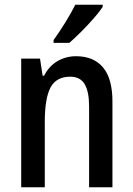

<svg xmlns="http://www.w3.org/2000/svg" viewBox="-20 -786 559 806"><path d="M299 -550Q373 -550 412.5 -503Q452 -456 452 -360V0H354V-340Q354 -401 335.5 -432.5Q317 -464 275 -464Q216 -464 192 -418.5Q168 -373 168 -274V0H69V-540H148L159 -468H165Q186 -509 221.5 -529.5Q257 -550 299 -550ZM411 -757Q398 -737 373 -708.5Q348 -680 320.5 -652.5Q293 -625 271 -606H205V-618Q231 -654 255 -693Q279 -732 296 -766H411Z"/></svg>

Font: Noto Sans Gurmukhi Condensed Medium
Style: Regular
Weight: 500
Width: 3
Designer: Jelle Bosma - Monotype Design Team
Foundry: Monotype Imaging Inc.
Version: Version 2.004; ttfautohint (v1.8.4.7-5d5b)